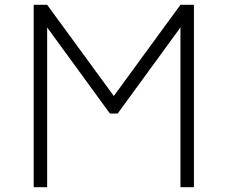

<svg xmlns="http://www.w3.org/2000/svg" viewBox="-20 -778 946 798"><path d="M786 -758V0H730V-664L469 -306H437L176 -664V0H120V-758H176L453 -379L730 -758Z"/></svg>

Font: Biryani ExtraLight
Style: Regular
Weight: 275
Designer: Dan Reynolds and Mathieu Reguer
Foundry: Dan Reynolds and Mathieu Reguer
Version: Version 1.004; ttfautohint (v1.1) -l 5 -r 5 -G 72 -x 0 -D la